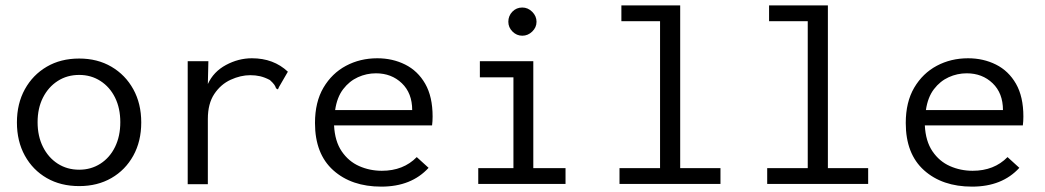

<svg xmlns="http://www.w3.org/2000/svg" viewBox="-20 -685 3890 715"><path d="M275 8Q206 8 154 -22Q102 -52 72.5 -105.5Q43 -159 43 -229Q43 -299 72.5 -352.5Q102 -406 154 -436.5Q206 -467 275 -467Q343 -467 395 -436.5Q447 -406 476.5 -352.5Q506 -299 506 -229Q506 -159 476.5 -105.5Q447 -52 395 -22Q343 8 275 8ZM275 -53Q319 -53 354 -75.5Q389 -98 408.5 -138Q428 -178 428 -230Q428 -282 408.5 -321.5Q389 -361 354 -383.5Q319 -406 275 -406Q230 -406 195 -383.5Q160 -361 140 -321.5Q120 -282 120 -230Q120 -178 140 -138Q160 -98 195 -75.5Q230 -53 275 -53Z M679 -457H756L754 -372Q775 -418 821.5 -443Q868 -468 918 -468Q999 -468 1052 -418L1019 -361L1015 -352L1008 -356Q1006 -363 1001.5 -369.5Q997 -376 985 -387Q966 -397 949 -401Q932 -405 912 -405Q876 -405 839 -388Q802 -371 778 -335Q754 -299 754 -242V1H679Z M1400 10Q1289 10 1221 -51Q1153 -112 1153 -227Q1153 -305 1184.5 -358.5Q1216 -412 1268.5 -440Q1321 -468 1385 -468Q1442 -468 1489 -444.5Q1536 -421 1563.5 -373Q1591 -325 1591 -251Q1591 -242 1590.5 -234Q1590 -226 1589 -218H1224Q1227 -159 1252.5 -121.5Q1278 -84 1317.5 -66.5Q1357 -49 1402 -49Q1482 -49 1532 -100L1576 -60Q1512 10 1400 10ZM1228 -275H1515Q1515 -338 1476.5 -375Q1438 -412 1380 -412Q1345 -412 1313 -397.5Q1281 -383 1258 -353Q1235 -323 1228 -275Z M1761 0V-59H1892V-397H1767V-457H1966V-59H2086V0ZM1925 -552Q1904 -552 1888.5 -567.5Q1873 -583 1873 -604Q1873 -626 1888 -641.5Q1903 -657 1925 -657Q1946 -657 1962 -641Q1978 -625 1978 -604Q1978 -583 1962 -567.5Q1946 -552 1925 -552Z M2287 0V-59H2438V-606H2294V-665H2513V-59H2663V0Z M2837 0V-59H2988V-606H2844V-665H3063V-59H3213V0Z M3600 10Q3489 10 3421 -51Q3353 -112 3353 -227Q3353 -305 3384.5 -358.5Q3416 -412 3468.5 -440Q3521 -468 3585 -468Q3642 -468 3689 -444.5Q3736 -421 3763.5 -373Q3791 -325 3791 -251Q3791 -242 3790.5 -234Q3790 -226 3789 -218H3424Q3427 -159 3452.5 -121.5Q3478 -84 3517.5 -66.5Q3557 -49 3602 -49Q3682 -49 3732 -100L3776 -60Q3712 10 3600 10ZM3428 -275H3715Q3715 -338 3676.5 -375Q3638 -412 3580 -412Q3545 -412 3513 -397.5Q3481 -383 3458 -353Q3435 -323 3428 -275Z"/></svg>

Font: Inconsolata SemiExpanded
Style: Regular
Weight: 400
Width: 6
Monospace: yes
Designer: Raph Levien, Cyreal, Brenton Simpson
Foundry: Raph Levien, Cyreal, Google
Version: Version 3.000; ttfautohint (v1.8.2.53-6de2)